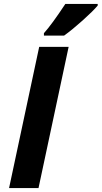

<svg xmlns="http://www.w3.org/2000/svg" viewBox="-20 -951 514 971"><path d="M202.1 -771V-783.2Q241.2 -826.2 310.5 -931.2H474.1V-922.9Q450.7 -895 398.2 -847.9Q345.7 -800.8 304.2 -771ZM327.1 -713.9 174.8 0H25.9L178.2 -713.9Z"/></svg>

Font: Open Sans Hebrew
Style: Bold Italic
Weight: 700
Italic angle: -12°
Foundry: Ascender Corporation, Yanek Iontef
Version: Version 2.001;PS 002.001;hotconv 1.0.70;makeotf.lib2.5.58329